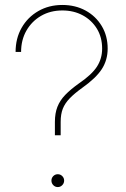

<svg xmlns="http://www.w3.org/2000/svg" viewBox="-20 -757 512 782"><path d="M203.6 -206.1V-260.7Q203.6 -295.9 213.9 -322Q224.1 -348.1 245.8 -370.6Q267.6 -393.1 301.8 -417.5Q354 -453.1 375 -485.8Q396 -518.6 396 -559.1Q396 -605 374.8 -639.9Q353.5 -674.8 316.9 -694.6Q280.3 -714.4 233.9 -714.4Q185.1 -714.4 147.2 -692.4Q109.4 -670.4 87.6 -632.3Q65.9 -594.2 65.9 -545.4H43.5Q43.5 -600.6 68.1 -643.8Q92.8 -687 136 -711.9Q179.2 -736.8 233.9 -736.8Q286.6 -736.8 328.4 -714.1Q370.1 -691.4 394.3 -651.1Q418.5 -610.8 418.5 -559.1Q418.5 -512.7 394.8 -475.8Q371.1 -439 314.5 -398.9Q282.7 -376 263.7 -356.2Q244.6 -336.4 235.8 -314.2Q227.1 -292 227.1 -260.7V-206.1ZM215.3 4.9Q204.6 4.9 197 -2.9Q189.5 -10.7 189.5 -21.5Q189.5 -32.2 197 -39.8Q204.6 -47.4 215.3 -47.4Q226.1 -47.4 233.6 -39.8Q241.2 -32.2 241.2 -21.5Q241.2 -10.7 233.6 -2.9Q226.1 4.9 215.3 4.9Z"/></svg>

Font: Inter 18pt Thin
Style: Regular
Weight: 250
Designer: Rasmus Andersson
Foundry: rsms
Version: Version 4.001;git-66647c0bb